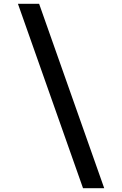

<svg xmlns="http://www.w3.org/2000/svg" viewBox="-20 -843 640 1006"><path d="M415 143 74 -823H185L526 143Z"/></svg>

Font: Iosevka SS04 Semibold Extended
Style: Regular
Weight: 600
Width: 7
Monospace: yes
Designer: Belleve Invis
Foundry: Belleve Invis
Version: Version 19.0.0; ttfautohint (v1.8.4)